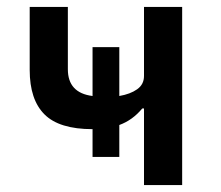

<svg xmlns="http://www.w3.org/2000/svg" viewBox="-20 -536 640 556"><path d="M397 0V-222H392Q364 -188 325.5 -174V-81.5H248V-162Q151.5 -162 108.8 -204.8Q66 -247.5 66 -333.5V-516H176.5V-335.5Q176.5 -267 248 -258V-399.5H325.5V-258Q357.5 -263.5 377.2 -277.5Q397 -291.5 397 -316V-516H507.5V0Z"/></svg>

Font: Lilex Medium
Style: Regular
Weight: 500
Designer: Mike Abbink, Paul van der Laan, Pieter van Rosmalen, Mikhael Khrustik
Foundry: Mikhael Khrustik
Version: Version 1.100